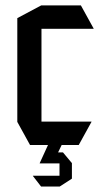

<svg xmlns="http://www.w3.org/2000/svg" viewBox="-20 -528 378 699"><path d="M89.4 0 43 -84.2V-85.2H313V-84.2L266.6 0ZM43 -85.2V-462L130 -508.3H131V-85.2ZM131 -423.1V-508.3H274.5L320.9 -424.1V-423.1ZM172 66.8 182 26.9H209.3L241.8 65.8V66.8ZM124.6 66.8V65.8L154.7 0H204V1L172 66.8ZM129.5 151 99.8 112.7V111.7H196.6V151ZM196.6 151V66.8H241.8V122.4L197.6 151Z"/></svg>

Font: Foldit Thin
Style: Regular
Weight: 100
Designer: Sophia Tai
Foundry: Sophia Tai
Version: Version 1.003